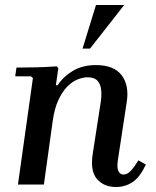

<svg xmlns="http://www.w3.org/2000/svg" viewBox="-20 -740 625 770"><path d="M535 -97 565 -80Q541 -29 511.5 -9.5Q482 10 445 10Q397 10 369 -22Q341 -54 352 -124L383 -324Q388 -353 386 -377Q384 -401 371.5 -415.5Q359 -430 331 -430Q313 -430 291.5 -421.5Q270 -413 250 -393Q230 -373 214 -338.5Q198 -304 191 -252L156 0H52L112 -427L104 -434H41L46 -469Q85 -469 126 -470Q167 -471 207 -474L214 -467L204 -398H211Q234 -433 272.5 -456Q311 -479 365 -479Q437 -479 468 -438Q499 -397 488 -329L453 -100Q448 -67 455 -53.5Q462 -40 475 -40Q491 -40 505.5 -56Q520 -72 535 -97ZM478 -720 341 -545H311L365 -720Z"/></svg>

Font: Brygada 1918 SemiBold
Style: Italic
Weight: 600
Italic angle: -8°
Designer: Mateusz Machalski | Borys Kosmynka | Przemek Hoffer
Foundry: NIEPODLEGLA 2018
Version: Version 3.006